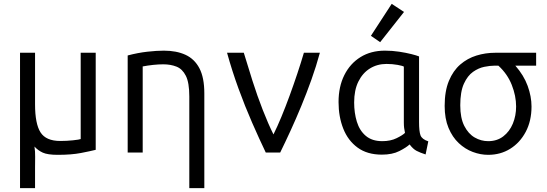

<svg xmlns="http://www.w3.org/2000/svg" viewBox="-20 -792 2840 997"><path d="M84 185V-518H162V-250Q162 -149 190.5 -104.5Q219 -60 293 -60Q327 -60 359.5 -63.5Q392 -67 399 -70V-518H477V-14Q449 -7 400 2.5Q351 12 280 12Q227 12 202 0.5Q177 -11 159 -31Q163 -5 162.5 22.5Q162 50 162 79V185Z M963 185V-291Q963 -363 945 -398.5Q927 -434 896.5 -446Q866 -458 828 -458Q803 -458 775 -455Q747 -452 721 -447V0H643V-504Q696 -518 745 -523.5Q794 -529 831 -529Q896 -529 943 -507.5Q990 -486 1015.5 -437.5Q1041 -389 1041 -307V185Z M1360 0Q1326 -71 1289 -155.5Q1252 -240 1218.5 -332Q1185 -424 1159 -518H1246Q1266 -451 1291 -372.5Q1316 -294 1344.5 -221Q1373 -148 1400 -94Q1420 -134 1441.5 -186Q1463 -238 1484 -295.5Q1505 -353 1524 -410Q1543 -467 1558 -518H1641Q1622 -448 1597 -378Q1572 -308 1544.5 -241.5Q1517 -175 1489 -114Q1461 -53 1435 0Z M1963 11Q1887 11 1837 -25.5Q1787 -62 1762.5 -124Q1738 -186 1738 -262Q1738 -342 1768 -402Q1798 -462 1852 -495.5Q1906 -529 1979 -529Q2017 -529 2053 -523.5Q2089 -518 2116.5 -511Q2144 -504 2156 -499V-158Q2156 -110 2163.5 -89.5Q2171 -69 2204 -58L2190 10Q2162 1 2143.5 -8.5Q2125 -18 2107 -42Q2090 -26 2053.5 -7.5Q2017 11 1963 11ZM1965 -59Q2008 -59 2039.5 -74.5Q2071 -90 2083 -102Q2080 -116 2078.5 -128Q2077 -140 2077 -156V-446Q2072 -450 2045 -455Q2018 -460 1987 -460Q1939 -460 1901 -436.5Q1863 -413 1841 -368.5Q1819 -324 1819 -260Q1819 -206 1833 -160Q1847 -114 1879.5 -86.5Q1912 -59 1965 -59ZM1954 -573 1906 -606 2014 -772 2078 -730Z M2515 12Q2475 12 2435 -3Q2395 -18 2362 -49Q2329 -80 2309 -128Q2289 -176 2289 -242Q2289 -319 2311 -372Q2333 -425 2370 -457Q2407 -489 2454 -503.5Q2501 -518 2551 -518H2764V-451H2656Q2700 -401 2720 -346Q2740 -291 2740 -239Q2740 -164 2710 -107.5Q2680 -51 2629.5 -19.5Q2579 12 2515 12ZM2515 -59Q2561 -59 2593.5 -84Q2626 -109 2643 -150Q2660 -191 2660 -239Q2660 -294 2637.5 -351Q2615 -408 2568 -451H2547Q2525 -451 2495 -445Q2465 -439 2436.5 -419Q2408 -399 2389 -357.5Q2370 -316 2370 -245Q2370 -179 2391 -138Q2412 -97 2445 -78Q2478 -59 2515 -59Z"/></svg>

Font: Ubuntu Sans Mono
Style: Regular
Weight: 400
Monospace: yes
Designer: Dalton Maag Ltd
Foundry: Dalton Maag Ltd
Version: Version 1.006